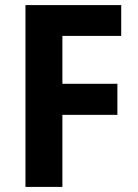

<svg xmlns="http://www.w3.org/2000/svg" viewBox="-20 -734 540 754"><path d="M225 0H80V-714H456V-593H225V-405H441V-283H225Z"/></svg>

Font: Noto Sans Arabic SemCond
Style: Bold
Weight: 700
Width: 4
Designer: Monotype Design Team, Nadine Chahine, Nizar Qandah and Khaled Hosny
Foundry: Monotype Imaging Inc.
Version: Version 2.012; ttfautohint (v1.8.4.7-5d5b)